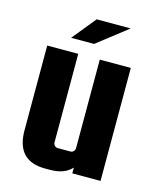

<svg xmlns="http://www.w3.org/2000/svg" viewBox="-102 -719 656 801"><g transform="rotate(15 226.0 -318.5)"><path d="M272 -488H406V0H284V-25Q253 10 190 10H169Q45 10 45 -122V-488H179V-106Q179 -98 184.5 -92Q190 -86 198 -86H253Q261 -86 266.5 -92Q272 -98 272 -106ZM363 -647 232 -545H133L216 -647Z"/></g></svg>

Font: Squada One
Style: Regular
Weight: 400
Designer: Joe Prince
Foundry: Joe Prince
Version: Version 1.001